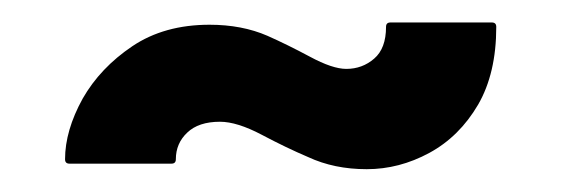

<svg xmlns="http://www.w3.org/2000/svg" viewBox="-20 -455 515 170"><path d="M304.7 -305.2Q275.9 -305.2 252.9 -315.9Q233.4 -324.2 211.7 -335.7Q189.9 -347.2 174.8 -347.2Q155.8 -347.2 145.8 -337.6Q135.7 -328.1 135.7 -314Q135.7 -310.1 131.8 -310.1H41.5Q37.6 -310.1 37.6 -314Q37.6 -339.4 53.2 -367.7Q68.8 -395 97.2 -414.1Q125.5 -433.1 165.5 -433.1Q194.3 -433.1 216.8 -423.3Q234.4 -415.5 254.4 -404.8Q274.4 -394 286.6 -394Q300.8 -394 311.3 -403.1Q321.8 -412.1 321.8 -431.2Q321.8 -435.1 325.7 -435.1H415.5Q419.4 -435.1 419.4 -431.2Q419.4 -390.1 403.3 -362.3Q386.7 -334 360.1 -319.6Q333.5 -305.2 304.7 -305.2Z"/></svg>

Font: WRV
Style: Display
Weight: 400
Designer: Will Viles x Danh Hong
Version: Version 8.001; ttfautohint (v1.8.3)